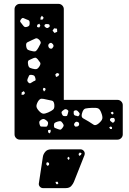

<svg xmlns="http://www.w3.org/2000/svg" viewBox="-20 -720 666 990"><path d="M82 0Q71 0 63 -8Q55 -16 55 -27V-673Q55 -684 63 -692Q71 -700 82 -700H282Q293 -700 301 -692Q309 -684 309 -673V-205H586Q597 -205 605 -197Q613 -189 613 -178V-27Q613 -16 605 -8Q597 0 586 0ZM196 -639 189 -629V-618L201 -620L205 -629ZM119 -619Q108 -623 101.5 -626.5Q95 -630 88 -620Q81 -611 86 -605.5Q91 -600 98 -590Q103 -583 107.5 -581Q112 -579 121 -582Q129 -585 131 -589Q133 -593 133 -602Q133 -610 130 -613.5Q127 -617 119 -619ZM188 -587 183 -598 172 -592 171 -581 182 -578ZM222 -596Q213 -597 210 -591Q208 -587 209.5 -584.5Q211 -582 215 -579Q221 -574 227 -576Q232 -579 234.5 -581Q237 -583 236 -589Q234 -595 231 -595Q228 -595 222 -596ZM274 -572 259 -574 251 -562 261 -550 275 -556ZM183 -514Q172 -525 164 -522Q156 -519 142 -512Q128 -506 120.5 -501.5Q113 -497 115 -482Q117 -467 124.5 -463Q132 -459 148 -456Q161 -453 166 -457.5Q171 -462 178 -474Q185 -487 189 -495Q193 -503 183 -514ZM252 -493Q248 -497 245.5 -498.5Q243 -500 238 -498Q228 -493 229 -483Q231 -471 241 -469Q247 -468 249.5 -471Q252 -474 255 -479Q258 -486 252 -493ZM174 -415Q167 -423 161 -422.5Q155 -422 145 -417Q135 -413 129 -409.5Q123 -406 124 -394Q125 -381 129 -375Q133 -369 147 -366Q161 -362 168.5 -364Q176 -366 184 -379Q191 -391 187 -397.5Q183 -404 174 -415ZM286 -339 274 -344 265 -336 269 -323 281 -328ZM163 -314Q161 -325 157 -329Q153 -333 142 -334Q132 -335 129.5 -329.5Q127 -324 123 -315Q120 -307 121 -303Q122 -299 128 -293Q133 -289 137 -291Q141 -293 147 -297Q154 -302 159.5 -303.5Q165 -305 163 -314ZM213 -266 204 -267 201 -259 207 -248 215 -257ZM109 -240 103 -250 92 -244 91 -231 103 -232ZM260 -181Q258 -199 247.5 -201Q237 -203 219 -207Q203 -211 194 -211Q185 -211 176 -197Q167 -181 168 -171Q169 -161 181 -148Q193 -135 202.5 -134Q212 -133 228 -140Q246 -148 254 -155Q262 -162 260 -181ZM502 -139Q495 -158 485 -161.5Q475 -165 455 -164Q433 -163 421 -160.5Q409 -158 403 -136Q397 -116 408.5 -110Q420 -104 438 -93Q454 -82 463.5 -76.5Q473 -71 488 -83Q505 -97 507.5 -108Q510 -119 502 -139ZM327 -154Q317 -161 307 -152Q300 -147 298 -143.5Q296 -140 299 -133Q302 -125 305.5 -123Q309 -121 318 -121Q325 -121 326.5 -124.5Q328 -128 330 -135Q332 -142 332.5 -146Q333 -150 327 -154ZM382 -146Q375 -154 365 -150Q360 -148 360 -144.5Q360 -141 360 -135Q361 -126 368 -124Q375 -123 379.5 -121Q384 -119 388 -125Q392 -132 390 -136Q388 -140 382 -146ZM566 -137 561 -144 551 -140 555 -132 562 -130ZM571 -106Q569 -112 565.5 -112Q562 -112 557 -112Q550 -112 547 -104Q546 -98 552 -94Q557 -90 559.5 -88Q562 -86 566 -89Q575 -96 571 -106ZM218 -100Q210 -106 205 -106.5Q200 -107 191 -102Q183 -96 182.5 -90.5Q182 -85 185 -76Q187 -68 192 -67.5Q197 -67 205 -67Q213 -67 218 -67Q223 -67 226 -75Q229 -84 227.5 -89Q226 -94 218 -100ZM303 -85Q297 -94 292 -95Q287 -96 277 -93Q267 -90 262.5 -86.5Q258 -83 258 -73Q258 -63 263 -60.5Q268 -58 277 -55Q285 -52 290 -51.5Q295 -51 300 -58Q307 -66 308 -71.5Q309 -77 303 -85ZM381 -91Q372 -95 366 -87Q359 -79 364 -72Q367 -67 370 -67Q373 -67 379 -68Q387 -71 388 -78Q389 -88 381 -91ZM558 -63 552 -68 543 -64 548 -55H557ZM241 -51 228 -49V-38L236 -32L241 -40ZM202 250Q193 250 186.5 243.5Q180 237 180 228L201 89Q203 75 213.5 62.5Q224 50 244 50H395Q404 50 410.5 56.5Q417 63 417 72Q417 76 416 79L361 218Q357 228 347.5 239Q338 250 318 250ZM401 71 392 66 385 74 388 84 397 79ZM335 88 328 93V99L335 105L339 96ZM233 120 222 116 218 126 224 135 233 131ZM277 217 266 218 269 227 274 231 281 226Z"/></svg>

Font: Rubik Moonrocks
Style: Regular
Weight: 400
Designer: Hubert and Fischer, NaN
Foundry: Hubert and Fischer, NaN
Version: Version 2.200